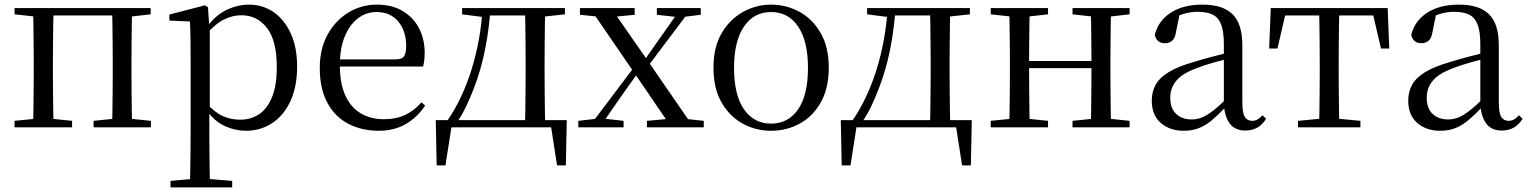

<svg xmlns="http://www.w3.org/2000/svg" viewBox="-20 -551 6620 831"><path d="M123 0Q124 -24 124.5 -65Q125 -106 125.5 -150Q126 -194 126 -229V-288Q126 -322 125.5 -366Q125 -410 124.5 -451Q124 -492 123 -516H212Q211 -492 210.5 -451Q210 -410 209.5 -366Q209 -322 209 -288V-229Q209 -194 209.5 -150Q210 -106 210.5 -65Q211 -24 212 0ZM465 0Q466 -24 466.5 -65Q467 -106 467.5 -150Q468 -194 468 -229V-288Q468 -322 467.5 -366Q467 -410 466.5 -451Q466 -492 465 -516H552Q551 -492 550.5 -451Q550 -410 549.5 -366Q549 -322 549 -288V-229Q549 -194 549.5 -150Q550 -106 550.5 -65Q551 -24 552 0ZM43 0V-28L153 -39H185L292 -28V0ZM385 0V-28L493 -39H526L633 -28V0ZM43 -489V-516H167V-477H153ZM509 -477V-516H632V-489L526 -477ZM167 -484V-516H509V-484Z M718 260V232L829 222H866L985 232V260ZM802 260Q803 226 803.5 185.5Q804 145 804.5 103.5Q805 62 805 27V-287Q805 -338 804.5 -379.5Q804 -421 802 -458L713 -462V-488L867 -528L880 -520L886 -435L888 -430V-79L886 -69V27Q886 61 886.5 102.5Q887 144 887.5 185Q888 226 889 260ZM1044 15Q999 15 954 -5Q909 -25 871 -77H858L872 -105Q910 -64 944.5 -48.5Q979 -33 1020 -33Q1064 -33 1099.5 -55.5Q1135 -78 1156.5 -128.5Q1178 -179 1178 -261Q1178 -375 1135.5 -430Q1093 -485 1025 -485Q987 -485 950 -467Q913 -449 868 -398L858 -425H869Q908 -482 957.5 -506.5Q1007 -531 1057 -531Q1118 -531 1165 -498Q1212 -465 1239 -405Q1266 -345 1266 -263Q1266 -177 1237.5 -114.5Q1209 -52 1158.5 -18.5Q1108 15 1044 15Z M1619 15Q1546 15 1488 -15Q1430 -45 1397 -106Q1364 -167 1364 -257Q1364 -341 1398.5 -402.5Q1433 -464 1489 -497.5Q1545 -531 1611 -531Q1676 -531 1722.5 -503.5Q1769 -476 1793.5 -429Q1818 -382 1818 -323Q1818 -287 1811 -263H1403V-294H1693Q1720 -294 1729 -308Q1738 -322 1738 -352Q1738 -416 1704 -457.5Q1670 -499 1609 -499Q1565 -499 1529 -471.5Q1493 -444 1472 -392.5Q1451 -341 1451 -269Q1451 -188 1475.5 -136Q1500 -84 1543 -59.5Q1586 -35 1641 -35Q1694 -35 1733.5 -53.5Q1773 -72 1804 -108L1820 -94Q1787 -44 1737 -14.5Q1687 15 1619 15Z M2388 0H1913L1937 -21L1908 165H1870L1866 -31H2433L2429 165H2391L2362 -22ZM2252 0Q2253 -24 2253.5 -65Q2254 -106 2254.5 -150Q2255 -194 2255 -229V-288Q2255 -322 2254.5 -366Q2254 -410 2253.5 -451Q2253 -492 2252 -516H2340Q2339 -492 2338.5 -451Q2338 -410 2337.5 -366Q2337 -322 2337 -288V-229Q2337 -194 2337.5 -150Q2338 -106 2338.5 -65Q2339 -24 2340 0ZM1980 -489V-516H2082V-477H2073ZM2297 -477V-516H2425V-489L2314 -477ZM1917 -30Q1981 -123 2020.5 -249Q2060 -375 2069 -516H2103Q2097 -425 2079.5 -337Q2062 -249 2031 -169Q2016 -129 1997.5 -90.5Q1979 -52 1956 -19V-7ZM2082 -484V-516H2299V-484Z M2483 0V-28L2570 -38H2590L2679 -28V0ZM2528 0 2742 -284 2763 -264H2761L2667 -132L2576 0ZM2780 0V-28L2901 -39H2923L3026 -28V0ZM2767 -241 2747 -263H2750L2839 -390L2928 -516H2974ZM2886 0 2725 -236 2533 -516H2625L2783 -289L2982 0ZM2490 -487V-516H2727V-487L2625 -477H2590ZM2823 -487V-516H3013V-487L2932 -477H2913Z M3317 15Q3251 15 3194.5 -16Q3138 -47 3103 -107.5Q3068 -168 3068 -258Q3068 -348 3104 -408.5Q3140 -469 3197 -500Q3254 -531 3317 -531Q3382 -531 3439 -500.5Q3496 -470 3531.5 -409Q3567 -348 3567 -258Q3567 -168 3532 -107Q3497 -46 3440.5 -15.5Q3384 15 3317 15ZM3317 -16Q3392 -16 3434.5 -78Q3477 -140 3477 -257Q3477 -373 3434.5 -436Q3392 -499 3317 -499Q3243 -499 3200 -436Q3157 -373 3157 -257Q3157 -140 3200 -78Q3243 -16 3317 -16Z M4141 0H3666L3690 -21L3661 165H3623L3619 -31H4186L4182 165H4144L4115 -22ZM4005 0Q4006 -24 4006.5 -65Q4007 -106 4007.5 -150Q4008 -194 4008 -229V-288Q4008 -322 4007.5 -366Q4007 -410 4006.5 -451Q4006 -492 4005 -516H4093Q4092 -492 4091.5 -451Q4091 -410 4090.5 -366Q4090 -322 4090 -288V-229Q4090 -194 4090.5 -150Q4091 -106 4091.5 -65Q4092 -24 4093 0ZM3733 -489V-516H3835V-477H3826ZM4050 -477V-516H4178V-489L4067 -477ZM3670 -30Q3734 -123 3773.5 -249Q3813 -375 3822 -516H3856Q3850 -425 3832.5 -337Q3815 -249 3784 -169Q3769 -129 3750.5 -90.5Q3732 -52 3709 -19V-7ZM3835 -484V-516H4052V-484Z M4348 0Q4349 -24 4349.5 -65Q4350 -106 4350.5 -150Q4351 -194 4351 -229V-288Q4351 -322 4350.5 -366Q4350 -410 4349.5 -451Q4349 -492 4348 -516H4437Q4436 -492 4435.5 -450.5Q4435 -409 4434.5 -363Q4434 -317 4434 -280V-260Q4434 -210 4434.5 -159Q4435 -108 4435.5 -66Q4436 -24 4437 0ZM4700 0Q4702 -24 4702.5 -66Q4703 -108 4703.5 -159Q4704 -210 4704 -260V-280Q4704 -317 4703.5 -363Q4703 -409 4702.5 -450.5Q4702 -492 4700 -516H4789Q4788 -492 4787.5 -451Q4787 -410 4786.5 -366Q4786 -322 4786 -288V-229Q4786 -194 4786.5 -150Q4787 -106 4787.5 -65Q4788 -24 4789 0ZM4268 0V-28L4378 -39H4410L4516 -28V0ZM4268 -489V-516H4516V-489L4410 -477H4378ZM4622 0V-28L4730 -39H4763L4869 -28V0ZM4622 -489V-516H4869V-489L4763 -477H4730ZM4392 -256V-287H4745V-256Z M5103 15Q5043 15 5004 -19Q4965 -53 4965 -115Q4965 -154 4982 -184.5Q4999 -215 5038.5 -239Q5078 -263 5144 -282Q5186 -295 5232 -307Q5278 -319 5318 -328V-303Q5278 -293 5237 -281.5Q5196 -270 5162 -257Q5098 -234 5071.5 -202Q5045 -170 5045 -128Q5045 -82 5070.5 -58Q5096 -34 5138 -34Q5161 -34 5183 -43Q5205 -52 5233 -74Q5261 -96 5299 -134L5308 -87H5284Q5253 -54 5225.5 -31Q5198 -8 5169 3.5Q5140 15 5103 15ZM5370 14Q5325 14 5302.5 -16.5Q5280 -47 5277 -100V-103V-359Q5277 -415 5265 -445.5Q5253 -476 5228 -488Q5203 -500 5163 -500Q5134 -500 5105 -491.5Q5076 -483 5043 -465L5086 -492L5070 -413Q5066 -386 5053.5 -375Q5041 -364 5022 -364Q4986 -364 4978 -400Q4993 -461 5047 -496Q5101 -531 5185 -531Q5272 -531 5314.5 -489.5Q5357 -448 5357 -355V-108Q5357 -61 5368 -44.5Q5379 -28 5399 -28Q5412 -28 5422 -33.5Q5432 -39 5444 -52L5460 -37Q5444 -11 5421.5 1.5Q5399 14 5370 14Z M5473 -341 5480 -516H5986L5993 -341H5957L5917 -513L5959 -484H5507L5549 -513L5509 -341ZM5598 0V-28L5713 -39H5753L5868 -28V0ZM5689 0Q5690 -24 5690.5 -65Q5691 -106 5691.5 -150Q5692 -194 5692 -229V-288Q5692 -322 5691.5 -366Q5691 -410 5690.5 -451Q5690 -492 5689 -516H5777Q5776 -492 5775.5 -451Q5775 -410 5774.5 -366Q5774 -322 5774 -288V-229Q5774 -194 5774.5 -150Q5775 -106 5775.5 -65Q5776 -24 5777 0Z M6213 15Q6153 15 6114 -19Q6075 -53 6075 -115Q6075 -154 6092 -184.5Q6109 -215 6148.5 -239Q6188 -263 6254 -282Q6296 -295 6342 -307Q6388 -319 6428 -328V-303Q6388 -293 6347 -281.5Q6306 -270 6272 -257Q6208 -234 6181.5 -202Q6155 -170 6155 -128Q6155 -82 6180.5 -58Q6206 -34 6248 -34Q6271 -34 6293 -43Q6315 -52 6343 -74Q6371 -96 6409 -134L6418 -87H6394Q6363 -54 6335.5 -31Q6308 -8 6279 3.5Q6250 15 6213 15ZM6480 14Q6435 14 6412.5 -16.5Q6390 -47 6387 -100V-103V-359Q6387 -415 6375 -445.5Q6363 -476 6338 -488Q6313 -500 6273 -500Q6244 -500 6215 -491.5Q6186 -483 6153 -465L6196 -492L6180 -413Q6176 -386 6163.5 -375Q6151 -364 6132 -364Q6096 -364 6088 -400Q6103 -461 6157 -496Q6211 -531 6295 -531Q6382 -531 6424.5 -489.5Q6467 -448 6467 -355V-108Q6467 -61 6478 -44.5Q6489 -28 6509 -28Q6522 -28 6532 -33.5Q6542 -39 6554 -52L6570 -37Q6554 -11 6531.5 1.5Q6509 14 6480 14Z"/></svg>

Font: Noto Serif JP
Style: Regular
Weight: 400
Designer: Ryoko NISHIZUKA  (kana & ideographs); Frank Grießhammer (Latin, Greek & Cyrillic); Wenlong ZHANG  (bopomofo); Sandoll Co
Foundry: Adobe
Version: Version 2.003-H1;hotconv 1.1.1;makeotfexe 2.6.0